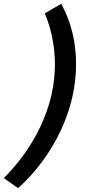

<svg xmlns="http://www.w3.org/2000/svg" viewBox="-91 -802 455 1007"><path d="M4 185 -71 132Q11 50 71 -46.5Q131 -143 164 -249Q197 -355 197 -465Q197 -531 184 -599Q171 -667 144 -732L230 -782Q271 -707 289.5 -628Q308 -549 308 -466Q308 -376 287 -287Q266 -198 226 -114Q186 -30 130 46Q74 122 4 185Z"/></svg>

Font: Ubuntu Sans SemiBold
Style: Italic
Weight: 600
Italic angle: -13.5°
Designer: Dalton Maag Ltd
Foundry: Dalton Maag Ltd
Version: Version 1.006